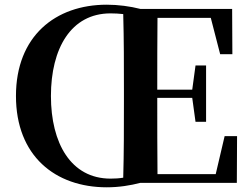

<svg xmlns="http://www.w3.org/2000/svg" viewBox="-20 -779 1072 818"><path d="M197 -370C197 -572 282 -722 451 -722C470 -722 487 -721 505 -719C508 -610 508 -503 508 -394V-346C508 -236 508 -128 505 -22C487 -19 470 -18 451 -18C282 -18 197 -169 197 -370ZM937 -199 899 -37H651C650 -140 650 -245 650 -359V-362H799L813 -260H858V-500H813L799 -397H650C650 -504 650 -604 651 -703H878L918 -548H970L969 -741H578C535 -752 484 -759 435 -759C216 -759 48 -625 48 -370C48 -115 215 19 435 19C487 19 536 11 578 0H989L990 -199Z"/></svg>

Font: Noto Serif SC
Style: Bold
Weight: 700
Designer: Ryoko NISHIZUKA 西塚涼子 (kana & ideographs); Frank Grießhammer (Latin, Greek & Cyrillic); Wenlong ZHANG 张文龙 (bopomofo); San
Foundry: Adobe
Version: Version 2.001;hotconv 1.1.0;makeotfexe 2.6.0